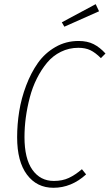

<svg xmlns="http://www.w3.org/2000/svg" viewBox="-20 -889 525 919"><path d="M438 -869.1 454.1 -835 288.1 -761.2 275.9 -782.2ZM356 -692.9Q398.4 -692.9 428.5 -677.5Q458.5 -662.1 484.9 -632.8L462.9 -610.8Q436.5 -637.2 412.6 -648.7Q388.7 -660.2 355 -660.2Q310.1 -660.2 271.5 -641.1Q232.9 -622.1 205.3 -588.9Q177.7 -555.7 156.5 -513.4Q135.3 -471.2 122.6 -422.6Q109.9 -374 103.5 -326.4Q97.2 -278.8 97.2 -232.9Q97.2 -129.9 135 -76.4Q172.9 -22.9 237.8 -22.9Q278.8 -22.9 309.6 -37.4Q340.3 -51.8 372.1 -79.1L392.1 -54.2Q321.8 9.8 235.8 9.8Q156.2 9.8 109.1 -53Q62 -115.7 62 -231.9Q62 -293.9 72 -356.2Q82 -418.5 105.2 -479.7Q128.4 -541 161.6 -587.9Q194.8 -634.8 245.1 -663.8Q295.4 -692.9 356 -692.9Z"/></svg>

Font: Fira Sans Compressed UltraLight
Style: Italic
Weight: 200
Width: 3
Italic angle: -8°
Designer: Carrois Corporate & Edenspiekermann AG
Foundry: Carrois Corporate GbR & Edenspiekermann AG
Version: Version 4.203;PS 004.203;hotconv 1.0.88;makeotf.lib2.5.64775